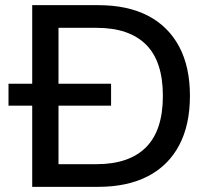

<svg xmlns="http://www.w3.org/2000/svg" viewBox="-20 -725 834 745"><path d="M105 0V-705H361Q475 -705 554 -664Q633 -623 675 -544.5Q717 -466 717 -353Q717 -240 675 -161Q633 -82 553.5 -41Q474 0 361 0ZM207 -88H355Q481 -88 546.5 -153.5Q612 -219 612 -353Q612 -487 546.5 -552Q481 -617 355 -617H207ZM13 -315V-400H411V-315Z"/></svg>

Font: Nunito Sans 7pt Medium
Style: Regular
Weight: 500
Designer: Vernon Adams
Foundry: Vernon Adams
Version: Version 3.101;gftools[0.9.27]